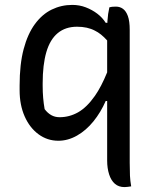

<svg xmlns="http://www.w3.org/2000/svg" viewBox="-20 -563 640 783"><path d="M426 -533Q433 -535 439.5 -535.5Q446 -536 453 -536Q469 -536 481.5 -527Q494 -518 501.5 -497.5Q509 -477 509 -441V101Q509 133 510 153.5Q511 174 515 197Q507 198 501 199Q495 200 488 200Q464 200 448.5 186.5Q433 173 425 148Q417 123 417 92V-151H411Q391 -105 361 -68Q331 -31 294 -10Q257 11 218 11Q173 11 137 -15.5Q101 -42 80.5 -88.5Q60 -135 60 -195V-214Q60 -301 76.5 -363Q93 -425 122.5 -465Q152 -505 191 -524Q230 -543 275 -543Q304 -543 330 -533Q356 -523 377 -507Q398 -491 411 -470H418Q418 -473 418 -476Q419 -492 421 -506Q423 -520 426 -533ZM417 -268V-398Q392 -426 367 -438Q337 -454 294 -454Q247 -454 215.5 -428Q184 -402 169 -350.5Q154 -299 154 -223V-214Q154 -187 156 -164Q158 -141 162 -118Q174 -102 189 -93.5Q204 -85 223 -85Q263 -85 298.5 -105Q334 -125 367 -172Q393 -209 417 -268Z"/></svg>

Font: Code D Ace
Style: Regular
Weight: 400
Version: Version 1.085; ttfautohint (v1.8.4.7-5d5b);Nerd Fonts 3.0.2